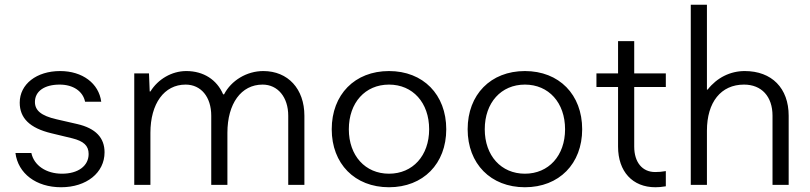

<svg xmlns="http://www.w3.org/2000/svg" viewBox="-20 -778 3409 808"><path d="M237 10C344 10 420 -51 420 -137C420 -198 383 -238 305 -256L218 -276C152 -291 127 -314 127 -349C127 -394 167 -422 231 -422C288 -422 329 -394 338 -350H406C396 -427 327 -479 233 -479C134 -479 63 -424 63 -346C63 -282 104 -239 197 -217L284 -196C332 -184 353 -165 353 -130C353 -80 309 -47 241 -47C174 -47 123 -82 112 -134H45C56 -48 132 10 237 10Z M1088 -479C1018 -479 953 -439 923 -381H919C893 -442 837 -479 764 -479C703 -479 645 -445 613 -393H610L607 -469H545V0H613V-219C613 -342 671 -422 761 -422C826 -422 869 -370 869 -291V0H937V-219C937 -342 995 -422 1085 -422C1149 -422 1193 -369 1193 -291V0H1261V-291C1261 -404 1192 -479 1088 -479Z M1617 10C1761 10 1858 -89 1858 -234C1858 -380 1761 -479 1617 -479C1473 -479 1376 -380 1376 -234C1376 -89 1473 10 1617 10ZM1617 -47C1517 -47 1448 -123 1448 -234C1448 -346 1517 -422 1617 -422C1717 -422 1786 -346 1786 -234C1786 -123 1717 -47 1617 -47Z M2189 10C2333 10 2430 -89 2430 -234C2430 -380 2333 -479 2189 -479C2045 -479 1948 -380 1948 -234C1948 -89 2045 10 2189 10ZM2189 -47C2089 -47 2020 -123 2020 -234C2020 -346 2089 -422 2189 -422C2289 -422 2358 -346 2358 -234C2358 -123 2289 -47 2189 -47Z M2782 -469H2649V-605H2581V-469H2490V-412H2581V-161C2581 -56 2642 10 2738 10C2751 10 2764 9 2782 6V-58C2765 -55 2752 -54 2737 -54C2683 -54 2649 -95 2649 -161V-412H2782Z M3114 -479C3053 -479 2997 -451 2958 -401H2955V-758H2887V0H2955V-228C2955 -348 3014 -422 3111 -422C3185 -422 3231 -372 3231 -291V0H3299V-291C3299 -407 3228 -479 3114 -479Z"/></svg>

Font: UULA Sans
Style: Regular
Weight: 400
Designer: Mohamed Gaber, Laura Garcia Mut
Foundry: Kief Type Foundry
Version: Version 3.006;hotconv 1.0.109;makeotfexe 2.5.65596